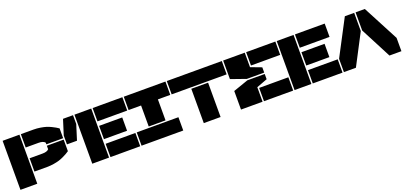

<svg xmlns="http://www.w3.org/2000/svg" viewBox="19 -1638 5420 2576"><g transform="rotate(-20 2729.5 -350.0)"><path d="M9.8 0V-700.2H250V0ZM270 -166V-356H454.1Q519.5 -356 544.9 -384.8V-435.1H785.2V-270Q760.3 -253.9 744.4 -244.4Q728.5 -234.9 693.4 -218Q658.2 -201.2 626.2 -191.4Q594.2 -181.6 546.9 -173.8Q499.5 -166 449.2 -166ZM270 -509.8V-700.2H449.2Q499.5 -700.2 546.9 -692.4Q594.2 -684.6 626.2 -674.8Q658.2 -665 693.1 -647.9Q728 -630.9 744.1 -621.3Q760.3 -611.8 785.2 -595.2V-455.1H544.9V-480Q518.6 -509.8 454.1 -509.8Z M1015.1 -700.2V-574.2L947.8 -359.9H804.7V-485.8L872.1 -700.2ZM1035.2 0V-700.2H1274.9V0ZM1294.9 0V-189.9H1719.7V0ZM1294.9 -255.9V-445.8H1625V-255.9ZM1294.9 -509.8V-700.2H1719.7V-509.8Z M2334.5 -700.2V-509.8H2157.7V-210H1917.5V-509.8H1739.3V-700.2ZM1739.3 -1V-190.9H2334.5V-1Z M2354 -509.8V-700.2H3139.2V-509.8ZM2627.4 0V-490.2H2867.2V0Z M3373 -359.9 3158.7 -435.1V-700.2H3466.8V-493.2L3621.1 -435.1V-359.9ZM3158.7 0V-265.1L3373 -339.8H3621.1V-265.1L3466.8 -207V0ZM3486.8 0V-189.9H3903.8V0ZM3486.8 -509.8V-700.2H3903.8V-509.8Z M3923.3 0V-700.2H4163.6V0ZM4183.6 0V-189.9H4608.4V0ZM4183.6 -255.9V-445.8H4513.7V-255.9ZM4183.6 -509.8V-700.2H4608.4V-509.8Z M4896 -700.2H5029.3V-440.9L4799.3 0H4627.9V-189.9ZM5049.3 -440.9V-700.2H5181.2L5449.2 -189.9V0H5278.3Z"/></g></svg>

Font: Nastup Basic
Style: Regular
Weight: 400
Designer: Maksym Kobuzan
Foundry: Zakznak
Version: Version 1.020;FEAKit 1.0